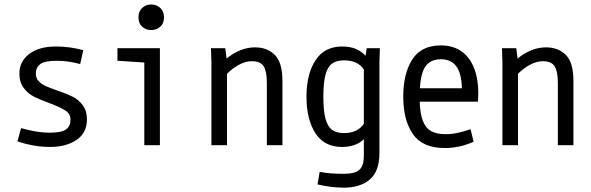

<svg xmlns="http://www.w3.org/2000/svg" viewBox="-20 -655 2665 866"><path d="M341.8 -366.2Q286.1 -380.9 236.3 -380.9Q181.6 -380.9 161.6 -365.7Q141.6 -350.6 141.6 -323.2Q141.6 -302.7 154.3 -289.1Q167 -275.4 185.5 -267.1Q204.1 -258.8 237.3 -247.1Q280.3 -232.4 307.1 -219.2Q334 -206.1 353 -180.7Q372.1 -155.3 372.1 -116.2Q372.1 -55.7 325.2 -23.9Q278.3 7.8 206.1 7.8Q168 7.8 129.9 1Q91.8 -5.9 58.6 -17.6L75.2 -77.1Q105.5 -68.4 138.7 -62.5Q171.9 -56.6 204.1 -56.6Q257.8 -56.6 277.8 -71.3Q297.9 -85.9 297.9 -115.2Q297.9 -141.6 275.4 -156.2Q252.9 -170.9 204.1 -189.5Q161.1 -205.1 133.8 -218.8Q106.4 -232.4 86.9 -258.3Q67.4 -284.2 67.4 -323.2Q67.4 -377.9 111.8 -411.6Q156.2 -445.3 232.4 -445.3Q294.9 -445.3 355.5 -428.7Z M630.9 -373 509.8 -380.9V-437.5H701.2V0H630.9ZM604.5 -577.1Q604.5 -603.5 621.1 -619.1Q637.7 -634.8 662.1 -634.8Q686.5 -634.8 703.1 -619.1Q719.7 -603.5 719.7 -577.1Q719.7 -549.8 703.1 -534.7Q686.5 -519.5 662.1 -519.5Q637.7 -519.5 621.1 -534.7Q604.5 -549.8 604.5 -577.1Z M933.6 -374 931.6 -437.5H996.1L1002 -390.6Q1029.3 -414.1 1062.5 -427.7Q1095.7 -441.4 1129.9 -441.4Q1185.5 -441.4 1219.7 -407.2Q1253.9 -373 1253.9 -290V0H1183.6V-282.2Q1183.6 -334 1168.9 -356.4Q1154.3 -378.9 1116.2 -378.9Q1087.9 -378.9 1058.6 -363.3Q1029.3 -347.7 1003.9 -322.3V0H933.6Z M1530.3 191.4Q1501 191.4 1471.2 187.5Q1441.4 183.6 1412.1 176.8L1421.9 120.1Q1464.8 128.9 1529.3 128.9Q1583 128.9 1602.1 109.9Q1621.1 90.8 1621.1 47.9V-27.3Q1603.5 -9.8 1578.6 -1Q1553.7 7.8 1522.5 7.8Q1442.4 7.8 1402.3 -54.7Q1362.3 -117.2 1362.3 -218.8Q1362.3 -320.3 1402.8 -382.8Q1443.4 -445.3 1523.4 -445.3Q1558.6 -445.3 1584.5 -434.6Q1610.4 -423.8 1628.9 -403.3L1633.8 -437.5H1693.4L1691.4 -375V35.2Q1691.4 117.2 1648.4 154.3Q1605.5 191.4 1530.3 191.4ZM1531.2 -54.7Q1592.8 -54.7 1621.1 -96.7V-341.8Q1593.8 -382.8 1531.2 -382.8Q1497.1 -382.8 1477.1 -367.7Q1457 -352.5 1447.8 -317.4Q1438.5 -282.2 1438.5 -218.8Q1438.5 -156.2 1447.8 -120.6Q1457 -85 1477.1 -69.8Q1497.1 -54.7 1531.2 -54.7Z M1986.3 12.7Q1885.7 12.7 1842.3 -50.3Q1798.8 -113.3 1798.8 -218.8Q1798.8 -323.2 1839.4 -386.7Q1879.9 -450.2 1968.8 -450.2Q2027.3 -450.2 2066.9 -419.4Q2106.4 -388.7 2124 -331.5Q2141.6 -274.4 2135.7 -196.3H1873Q1875 -141.6 1887.2 -109.9Q1899.4 -78.1 1923.8 -64Q1948.2 -49.8 1990.2 -49.8Q2017.6 -49.8 2044.4 -55.7Q2071.3 -61.5 2102.5 -72.3L2116.2 -15.6Q2052.7 12.7 1986.3 12.7ZM2063.5 -256.8Q2061.5 -324.2 2038.1 -356Q2014.6 -387.7 1968.8 -387.7Q1922.9 -387.7 1900.4 -357.4Q1877.9 -327.1 1874 -256.8Z M2246.1 -374 2244.1 -437.5H2308.6L2314.5 -390.6Q2341.8 -414.1 2375 -427.7Q2408.2 -441.4 2442.4 -441.4Q2498 -441.4 2532.2 -407.2Q2566.4 -373 2566.4 -290V0H2496.1V-282.2Q2496.1 -334 2481.4 -356.4Q2466.8 -378.9 2428.7 -378.9Q2400.4 -378.9 2371.1 -363.3Q2341.8 -347.7 2316.4 -322.3V0H2246.1Z"/></svg>

Font: Sudo Variable
Style: Regular
Weight: 400
Monospace: yes
Designer: Jens Kutilek
Foundry: Jens Kutilek
Version: Version 0.040